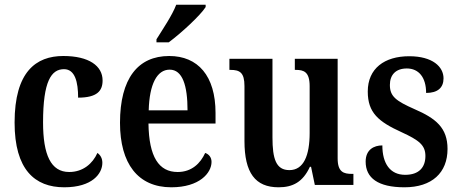

<svg xmlns="http://www.w3.org/2000/svg" viewBox="-20 -786 1952 816"><path d="M253 10C372 10 415 -48 415 -94C415 -113 407 -127 394 -136C374 -91 333 -55 274 -55C196 -55 163 -128 163 -266C163 -441 198 -492 252 -492C299 -492 312 -437 312 -371C393 -371 416 -400 416 -444C416 -506 358 -548 249 -548C133 -548 42 -481 42 -265C42 -65 128 10 253 10Z M645 -619V-606H697C751 -646 832 -721 854 -756V-766H729C712 -721 673 -664 645 -619ZM708 10C828 10 879 -51 879 -98C879 -118 867 -131 852 -136C832 -92 795 -55 735 -55C655 -55 613 -119 611 -261H896V-306C896 -464 821 -548 699 -548C566 -548 490 -452 490 -264C490 -91 566 10 708 10ZM777 -317H612C615 -428 647 -490 701 -490C756 -490 777 -422 777 -317Z M1164 10C1224 10 1267 -12 1297 -77H1302L1318 0H1482V-47H1476C1441 -47 1415 -54 1415 -113V-536H1233V-489H1237C1271 -489 1296 -481 1296 -420V-221C1296 -126 1271 -63 1210 -63C1153 -63 1138 -111 1138 -202V-536H955V-489H959C999 -489 1019 -478 1019 -420V-187C1019 -51 1065 10 1164 10Z M1699 10C1816 10 1882 -52 1882 -153C1882 -243 1832 -283 1742 -322C1663 -357 1637 -376 1637 -425C1637 -468 1662 -495 1709 -495C1759 -495 1791 -458 1791 -391C1840 -391 1865 -413 1865 -453C1865 -502 1819 -547 1719 -547C1614 -547 1543 -495 1543 -397C1543 -307 1588 -269 1687 -224C1761 -190 1788 -169 1788 -123C1788 -75 1761 -43 1702 -43C1638 -43 1605 -91 1605 -168C1569 -168 1534 -150 1534 -99C1534 -30 1586 10 1699 10Z"/></svg>

Font: Noto Serif Ethiopic Condensed SemiBold
Style: Regular
Weight: 600
Width: 3
Designer: Monotype Design Team
Foundry: Monotype Imaging Inc.
Version: Version 2.102